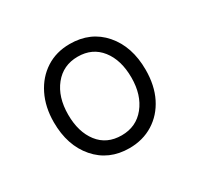

<svg xmlns="http://www.w3.org/2000/svg" viewBox="-93 -628 639 615"><g transform="rotate(-30 226.5 -320.5)"><path d="M226 -128Q150 -128 103.5 -181.5Q57 -235 57 -321Q57 -377 78.5 -420.5Q100 -464 138 -488.5Q176 -513 226 -513Q303 -513 349.5 -459.5Q396 -406 396 -320Q396 -262 374.5 -219Q353 -176 314.5 -152Q276 -128 226 -128ZM225 -176Q279 -176 311.5 -216.5Q344 -257 344 -321Q344 -386 313 -425.5Q282 -465 228 -465Q174 -465 141.5 -424.5Q109 -384 109 -319Q109 -255 139.5 -215.5Q170 -176 225 -176Z"/></g></svg>

Font: Noto Sans Devanagari UI Condensed Light
Style: Regular
Weight: 300
Width: 3
Designer: Jelle Bosma - Monotype Design Team
Foundry: Monotype Imaging Inc.
Version: Version 2.004; ttfautohint (v1.8.4.7-5d5b)